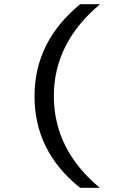

<svg xmlns="http://www.w3.org/2000/svg" viewBox="-20 -734 640 912"><path d="M360.8 -713.9H455.1Q235.8 -530.3 235.8 -277.8Q235.8 -23.4 454.1 158.2H360.8Q144 -14.2 144 -276.9Q144 -536.6 360.8 -713.9Z"/></svg>

Font: Noto Mono
Style: Regular
Weight: 400
Designer: Monotype Design Team
Foundry: Monotype Imaging Inc.
Version: Version 1.00